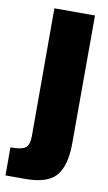

<svg xmlns="http://www.w3.org/2000/svg" viewBox="-93 -856 518 922"><g transform="rotate(10 166.0 -394.5)"><path d="M3 21V-116Q55 -115 75 -129Q95 -143 95 -186V-810H293L292 -177Q290 -74 248.5 -26.5Q207 21 100 21Z"/></g></svg>

Font: Oswald Heavy
Style: Regular
Weight: 400
Designer: Vernon Adams
Foundry: Vernon Adams
Version: Version 4.101